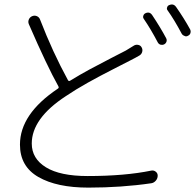

<svg xmlns="http://www.w3.org/2000/svg" viewBox="-20 -813 873 859"><path d="M578.1 -608.4Q586.9 -614.3 597.7 -612.3Q608.4 -610.4 613.3 -601.6Q619.1 -591.8 616.2 -581.1Q613.3 -570.3 603.5 -564.5Q585 -553.7 565.4 -543.9Q548.8 -535.2 487.3 -503.9Q425.8 -472.7 372.6 -442.9Q319.3 -413.1 274.4 -382.8Q122.1 -283.2 122.1 -170.9Q122.1 -103.5 185.5 -64.5Q249 -25.4 372.1 -25.4Q538.1 -25.4 657.2 -49.8Q668 -51.8 676.8 -44.9Q685.5 -38.1 685.5 -27.3Q685.5 -14.6 677.2 -4.9Q668.9 4.9 657.2 6.8Q523.4 26.4 375 26.4Q234.4 26.4 151.9 -21Q69.3 -68.4 69.3 -166Q69.3 -302.7 238.3 -416Q245.1 -419.9 241.2 -426.8Q190.4 -517.6 109.4 -704.1Q104.5 -714.8 108.9 -725.6Q113.3 -736.3 124 -740.7Q134.8 -745.1 145 -740.7Q155.3 -736.3 159.2 -725.6Q215.8 -579.1 284.2 -454.1Q288.1 -448.2 293.9 -452.1Q335 -477.5 381.8 -502.9Q428.7 -528.3 477.5 -553.2Q526.4 -578.1 543 -586.9Q573.2 -605.5 578.1 -608.4ZM624 -727.5Q620.1 -732.4 620.1 -737.3Q620.1 -740.2 621.1 -742.2Q623 -750 630.9 -753.9Q636.7 -756.8 642.6 -756.8Q653.3 -756.8 661.1 -745.1Q698.2 -689.5 723.6 -641.6Q727.5 -633.8 724.6 -626Q721.7 -618.2 713.9 -614.3Q709 -612.3 705.1 -612.3Q701.2 -612.3 697.3 -613.3Q689.5 -616.2 685.5 -624Q655.3 -681.6 624 -727.5ZM730.5 -765.6Q726.6 -769.5 726.6 -775.4Q726.6 -777.3 727.5 -779.3Q729.5 -787.1 736.3 -790Q743.2 -793 749 -793Q759.8 -793 767.6 -782.2Q802.7 -732.4 831.1 -680.7Q833 -675.8 833 -670.9Q833 -668 832 -665Q829.1 -656.2 821.3 -653.3Q817.4 -650.4 812.5 -650.4Q808.6 -650.4 805.7 -652.3Q796.9 -655.3 793 -662.1Q759.8 -724.6 730.5 -765.6Z"/></svg>

Font: Gen Jyuu Gothic P Light
Style: Regular
Weight: 200
Designer: [Source Han Sans]
Ryoko NISHIZUKA  (kana & ideographs); Paul D. Hunt (Latin, Greek & Cyrillic); Wenlong ZHANG  (bopomofo
Version: Version 1.002.20150607